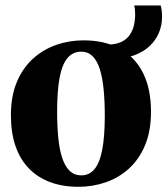

<svg xmlns="http://www.w3.org/2000/svg" viewBox="-20 -690 628 721"><path d="M21 -256.5Q21 -329 43.2 -382Q65.5 -435 104 -469.8Q142.5 -504.5 191.2 -521.5Q240 -538.5 293.5 -538.5Q373.5 -538.5 430.2 -507.2Q487 -476 517 -416.2Q547 -356.5 547 -270.5Q547 -197.5 524.5 -144.2Q502 -91 463.8 -56.5Q425.5 -22 376.5 -5.2Q327.5 11.5 274.5 11.5Q215.5 11.5 168.5 -6Q121.5 -23.5 88.5 -57.5Q55.5 -91.5 38.2 -141.5Q21 -191.5 21 -256.5ZM285.5 -31.5Q315.5 -31.5 335 -55Q354.5 -78.5 364 -128.2Q373.5 -178 373.5 -255.5Q373.5 -309.5 369.2 -353.8Q365 -398 355 -429.8Q345 -461.5 327.8 -478.8Q310.5 -496 285 -496Q254 -496 233.8 -472.5Q213.5 -449 204 -399.2Q194.5 -349.5 194.5 -270.5Q194.5 -217 198.8 -173Q203 -129 213.5 -97.2Q224 -65.5 241.5 -48.5Q259 -31.5 285.5 -31.5ZM399 -469 385 -522.5Q415.5 -523 435.5 -532.5Q455.5 -542 466.8 -558.2Q478 -574.5 482.8 -594.5Q487.5 -614.5 487.5 -635Q487.5 -644 486.8 -652.5Q486 -661 484 -669.5H583.5Q585.5 -662.5 587 -652Q588.5 -641.5 588.5 -626.5Q588.5 -595 576.5 -566.5Q564.5 -538 540.8 -516Q517 -494 481.5 -481.5Q446 -469 399 -469Z"/></svg>

Font: Merriweather 96pt ExtraBold
Style: Regular
Weight: 800
Version: Version 2.100